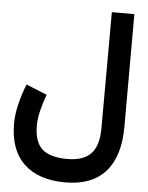

<svg xmlns="http://www.w3.org/2000/svg" viewBox="-61 -726 794 1029"><g transform="rotate(5 336.0 -211.5)"><path d="M189 -205.1Q172.9 -163.6 161.9 -118.2Q150.9 -72.8 150.9 -37.1Q150.9 50.8 193.1 89.4Q235.4 127.9 329.6 127.9Q414.6 127.9 455.8 85.2Q497.1 42.5 497.1 -52.7L498.5 -676.8H619.6L619.1 -71.8Q619.1 87.4 545.7 170.7Q472.2 253.9 329.1 253.9Q185.5 253.9 106.9 179.9Q28.3 106 28.3 -37.1Q28.3 -85 42 -141.8Q55.7 -198.7 77.1 -250.5Z"/></g></svg>

Font: Vazir WOL-UI
Style: Bold-WOL-UI
Weight: 700
Designer: Saber Rastikerdar
Foundry: Saber Rastikerdar
Version: Version 30.1.0